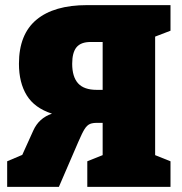

<svg xmlns="http://www.w3.org/2000/svg" viewBox="-20 -730 710 750"><path d="M646 -610 586 -587V-124L646 -100V0H321V-100L381 -124V-250H368Q344 -251 332 -246Q320 -241 310.5 -226Q301 -211 286 -176L210 0H8V-100L67 -125L110 -220Q132 -269 183 -286Q115 -308 84.5 -357.5Q54 -407 54 -481Q54 -596 122.5 -653Q191 -710 320 -710H646ZM381 -379V-566H334Q296 -566 279 -545.5Q262 -525 262 -481Q262 -430 285 -404.5Q308 -379 358 -379Z"/></svg>

Font: Bitter Pro Black
Style: Regular
Weight: 900
Designer: Sol Matas, and Bitter project Authors
Foundry: Sol Matas
Version: Version 1.010